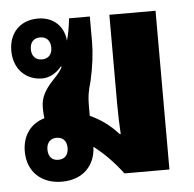

<svg xmlns="http://www.w3.org/2000/svg" viewBox="-44 -564 622 617"><g transform="rotate(-5 267.5 -255.5)"><path d="M132 9C198 9 240 -32 242 -94C277 -67 306 -37 334 0H479V-512H330V-230C330 -192 331 -161 333 -127H330C303 -157 273 -179 239 -194V-228C239 -255 242 -274 251 -304C262 -352 267 -396 267 -430V-512H200C197 -485 193 -461 187 -441C183 -489 149 -520 100 -520C44 -520 6 -483 6 -424C6 -367 43 -327 98 -327C121 -327 144 -340 160 -360L163 -359C156 -346 151 -339 130 -317C103 -288 91 -264 91 -235V-228C91 -218 92 -208 93 -199C48 -186 21 -149 21 -98C21 -33 65 9 132 9ZM102 -388C82 -388 69 -401 69 -423C69 -446 81 -459 102 -459C122 -459 135 -446 135 -423C135 -401 122 -388 102 -388ZM126 -62C106 -62 94 -75 94 -98C94 -120 107 -133 126 -133C147 -133 159 -120 159 -98C159 -75 147 -62 126 -62Z"/></g></svg>

Font: Noto Sans Thai Looped UI Narrow ExtraBold
Style: Regular
Weight: 800
Width: 4
Designer: Cadson Demak Team
Foundry: Cadson Demak Co., Ltd.
Version: Version 1.000